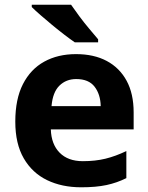

<svg xmlns="http://www.w3.org/2000/svg" viewBox="-20 -786 631 816"><path d="M303 -556Q379 -556 433.5 -527Q488 -498 518 -443Q548 -388 548 -308V-236H196Q198 -173 233.5 -137Q269 -101 332 -101Q385 -101 428 -111.5Q471 -122 517 -144V-29Q477 -9 432.5 0.5Q388 10 325 10Q243 10 180 -20.5Q117 -51 81 -113Q45 -175 45 -269Q45 -365 77.5 -428.5Q110 -492 168 -524Q226 -556 303 -556ZM304 -450Q261 -450 232.5 -422Q204 -394 199 -335H408Q407 -385 382 -417.5Q357 -450 304 -450ZM282 -766Q297 -744 317.5 -716.5Q338 -689 359.5 -663.5Q381 -638 397 -619V-606H298Q279 -619 253.5 -638.5Q228 -658 201.5 -680Q175 -702 152 -722Q129 -742 115 -756V-766Z"/></svg>

Font: Noto Sans Tangsa
Style: Regular
Weight: 400
Designer: David Williams
Foundry: Google LLC
Version: Version 1.504